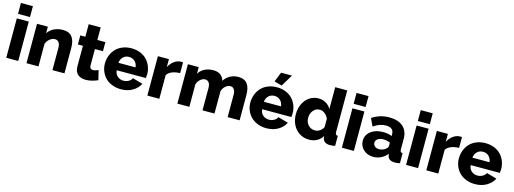

<svg xmlns="http://www.w3.org/2000/svg" viewBox="-8 -1595 6612 2471"><g transform="rotate(15 3298.0 -360.0)"><path d="M55.2 -585V-730H214.8V-585ZM55.2 0V-524.9H214.8V0Z M830.6 0H670.4V-294.9Q670.4 -344.7 651.4 -369.4Q632.3 -394 599.6 -394Q565.9 -394 532.2 -367.4Q498.5 -340.8 484.4 -300.8V0H324.7V-524.9H468.8V-437Q497.6 -483.9 550.5 -509.5Q603.5 -535.2 672.4 -535.2Q830.6 -535.2 830.6 -335.9Z M1275.4 -27.8Q1188.5 9.8 1114.3 9.8Q1083 9.8 1057.4 2.2Q1031.7 -5.4 1011.5 -21.5Q991.2 -37.6 979.7 -65.2Q968.3 -92.8 968.3 -129.9V-403.8H901.4V-524.9H968.3V-691.9H1128.4V-524.9H1235.4V-403.8H1128.4V-185.1Q1128.4 -136.2 1174.3 -136.2Q1204.1 -136.2 1244.1 -154.8Z M1582.5 9.8Q1518.1 9.8 1464.1 -12Q1410.2 -33.7 1374.8 -70.3Q1339.4 -106.9 1319.8 -155.3Q1300.3 -203.6 1300.3 -256.8Q1300.3 -313.5 1319.6 -364Q1338.9 -414.6 1374 -452.6Q1409.2 -490.7 1463.1 -512.9Q1517.1 -535.2 1582.5 -535.2Q1647.9 -535.2 1701.7 -512.9Q1755.4 -490.7 1790 -453.1Q1824.7 -415.5 1843.5 -366.9Q1862.3 -318.4 1862.3 -264.2Q1862.3 -239.3 1858.4 -212.9H1470.2Q1473.6 -162.6 1507.6 -133.8Q1541.5 -105 1587.4 -105Q1623.5 -105 1655.3 -122.6Q1687 -140.1 1698.2 -168L1834.5 -129.9Q1802.7 -66.4 1736.8 -28.3Q1670.9 9.8 1582.5 9.8ZM1466.3 -311H1694.3Q1689.5 -360.4 1658 -390.1Q1626.5 -419.9 1580.6 -419.9Q1534.2 -419.9 1502.7 -390.1Q1471.2 -360.4 1466.3 -311Z M2268.1 -388.2Q2208 -387.2 2161.6 -368.4Q2115.2 -349.6 2094.7 -314.9V0H1935.1V-524.9H2082V-418.9Q2109.4 -471.2 2151.9 -502Q2194.3 -532.7 2241.7 -533.2Q2262.2 -533.2 2268.1 -532.2Z M3164.6 0H3004.9V-294.9Q3004.9 -344.7 2986.6 -369.4Q2968.3 -394 2937 -394Q2904.3 -394 2873.8 -367.7Q2843.3 -341.3 2829.6 -300.8V0H2669.9V-294.9Q2669.9 -344.7 2651.4 -369.4Q2632.8 -394 2601.6 -394Q2569.3 -394 2538.6 -367.7Q2507.8 -341.3 2494.6 -300.8V0H2335V-524.9H2479V-437Q2507.8 -484.4 2557.9 -509.8Q2607.9 -535.2 2672.9 -535.2Q2734.4 -535.2 2770.3 -506.8Q2806.2 -478.5 2817.9 -433.1Q2848.1 -481.9 2897.5 -508.5Q2946.8 -535.2 3008.8 -535.2Q3164.6 -535.2 3164.6 -335.9Z M3571.3 -571.8 3469.2 -600.1 3521.5 -730H3666.5ZM3520.5 9.8Q3456.1 9.8 3402.1 -12Q3348.1 -33.7 3312.7 -70.3Q3277.3 -106.9 3257.8 -155.3Q3238.3 -203.6 3238.3 -256.8Q3238.3 -313.5 3257.6 -364Q3276.9 -414.6 3312 -452.6Q3347.2 -490.7 3401.1 -512.9Q3455.1 -535.2 3520.5 -535.2Q3585.9 -535.2 3639.6 -512.9Q3693.4 -490.7 3728 -453.1Q3762.7 -415.5 3781.5 -366.9Q3800.3 -318.4 3800.3 -264.2Q3800.3 -239.3 3796.4 -212.9H3408.2Q3411.6 -162.6 3445.6 -133.8Q3479.5 -105 3525.4 -105Q3561.5 -105 3593.3 -122.6Q3625 -140.1 3636.2 -168L3772.5 -129.9Q3740.7 -66.4 3674.8 -28.3Q3608.9 9.8 3520.5 9.8ZM3404.3 -311H3632.3Q3627.4 -360.4 3595.9 -390.1Q3564.5 -419.9 3518.6 -419.9Q3472.2 -419.9 3440.7 -390.1Q3409.2 -360.4 3404.3 -311Z M3842.8 -263.2Q3842.8 -338.9 3872.1 -400.9Q3901.4 -462.9 3954.6 -499Q4007.8 -535.2 4074.7 -535.2Q4128.9 -535.2 4173.6 -509.3Q4218.3 -483.4 4242.7 -439V-730H4402.8V-178.2Q4402.8 -154.3 4410.4 -144.3Q4418 -134.3 4437 -132.8V0Q4398.4 7.8 4368.7 7.8Q4327.1 7.8 4301.8 -10Q4276.4 -27.8 4271 -60.1L4268.1 -86.9Q4241.2 -39.6 4193.6 -14.9Q4146 9.8 4090.8 9.8Q4019.5 9.8 3962.6 -25.9Q3905.8 -61.5 3874.3 -123.8Q3842.8 -186 3842.8 -263.2ZM4243.7 -198.2V-308.1Q4228.5 -347.7 4195.3 -373.3Q4162.1 -398.9 4126 -398.9Q4075.2 -398.9 4041.5 -357.7Q4007.8 -316.4 4007.8 -259.8Q4007.8 -201.2 4043.5 -163.1Q4079.1 -125 4133.8 -125Q4167 -125 4197.5 -145Q4228 -165 4243.7 -198.2Z M4526.9 -585V-730H4686.5V-585ZM4526.9 0V-524.9H4686.5V0Z M4763.2 -157.2Q4763.2 -234.9 4826.2 -283.4Q4889.2 -332 4989.3 -332Q5057.6 -332 5106.4 -311V-334Q5106.4 -422.9 5001 -422.9Q4958.5 -422.9 4920.2 -408.9Q4881.8 -395 4837.4 -365.2L4789.1 -466.8Q4894 -535.2 5017.1 -535.2Q5135.7 -535.2 5200.9 -478.3Q5266.1 -421.4 5266.1 -314.9V-178.2Q5266.1 -154.3 5273.7 -144.3Q5281.2 -134.3 5300.3 -132.8V0Q5263.2 7.8 5232.4 7.8Q5147 7.8 5134.3 -59.1L5131.3 -82Q5096.7 -37.6 5048.1 -13.9Q4999.5 9.8 4946.3 9.8Q4867.7 9.8 4815.4 -38.1Q4763.2 -85.9 4763.2 -157.2ZM5081.1 -137.2Q5106.4 -157.7 5106.4 -178.2V-225.1Q5057.6 -242.2 5016.1 -242.2Q4971.7 -242.2 4942.9 -222.2Q4914.1 -202.1 4914.1 -170.9Q4914.1 -143.6 4935.8 -124.3Q4957.5 -105 4993.2 -105Q5017.1 -105 5040.8 -113.8Q5064.5 -122.6 5081.1 -137.2Z M5382.3 -585V-730H5542V-585ZM5382.3 0V-524.9H5542V0Z M5984.9 -388.2Q5924.8 -387.2 5878.4 -368.4Q5832 -349.6 5811.5 -314.9V0H5651.9V-524.9H5798.8V-418.9Q5826.2 -471.2 5868.7 -502Q5911.1 -532.7 5958.5 -533.2Q5979 -533.2 5984.9 -532.2Z M6298.8 9.8Q6234.4 9.8 6180.4 -12Q6126.5 -33.7 6091.1 -70.3Q6055.7 -106.9 6036.1 -155.3Q6016.6 -203.6 6016.6 -256.8Q6016.6 -313.5 6035.9 -364Q6055.2 -414.6 6090.3 -452.6Q6125.5 -490.7 6179.4 -512.9Q6233.4 -535.2 6298.8 -535.2Q6364.3 -535.2 6418 -512.9Q6471.7 -490.7 6506.3 -453.1Q6541 -415.5 6559.8 -366.9Q6578.6 -318.4 6578.6 -264.2Q6578.6 -239.3 6574.7 -212.9H6186.5Q6189.9 -162.6 6223.9 -133.8Q6257.8 -105 6303.7 -105Q6339.8 -105 6371.6 -122.6Q6403.3 -140.1 6414.6 -168L6550.8 -129.9Q6519 -66.4 6453.1 -28.3Q6387.2 9.8 6298.8 9.8ZM6182.6 -311H6410.6Q6405.8 -360.4 6374.3 -390.1Q6342.8 -419.9 6296.9 -419.9Q6250.5 -419.9 6219 -390.1Q6187.5 -360.4 6182.6 -311Z"/></g></svg>

Font: Rawline ExtraBold
Style: Regular
Weight: 800
Designer: Matt McInerney, Pablo Impallari, Rodrigo Fuenzalida
Foundry: Matt McInerney, Pablo Impallari, Rodrigo Fuenzalida
Version: Version 4.020;PS 004.020;hotconv 1.0.88;makeotf.lib2.5.64775